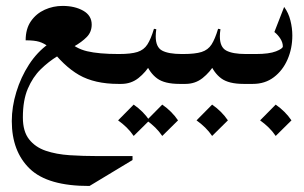

<svg xmlns="http://www.w3.org/2000/svg" viewBox="-20 -281 1019 643"><path d="M279.8 341.8Q140.1 342.3 79.8 284.2Q19.5 226.1 19.5 124.5Q19.5 76.7 34.7 27.1Q49.8 -22.5 77.1 -64.7Q104.5 -106.9 142.1 -133.8L142.6 -124.5Q127.4 -136.2 111.3 -141.1Q95.2 -146 65.9 -146Q65.9 -184.6 83.7 -210.2Q101.6 -235.8 129.9 -248.5Q158.2 -261.2 189.5 -261.2Q230.5 -261.2 258.8 -245.1Q287.1 -229 287.1 -198.7Q287.1 -173.8 270.5 -157Q253.9 -140.1 227.5 -125.2Q201.2 -110.4 171.9 -92.5Q142.6 -74.7 116.2 -48.8Q89.8 -22.9 73.2 15.9Q56.6 54.7 56.6 112.3Q56.6 159.2 77.4 185.5Q98.1 211.9 133.3 223.9Q168.5 235.8 213.4 238.8Q258.3 241.7 306.6 241.7H423.8V254.9ZM376.5 0Q296.9 0 244.6 -30Q192.4 -60.1 144.5 -125L204.6 -147Q232.4 -118.7 271.7 -109.4Q311 -100.1 376.5 -100.1Q402.3 -100.1 402.3 -50.3Q402.3 -29.8 395.3 -14.9Q388.2 0 376.5 0Z M376.5 0Q365.7 0 359.1 -14.9Q352.5 -29.8 352.5 -50.3Q352.5 -70.3 359.1 -85.2Q365.7 -100.1 376.5 -100.1H378.9Q418.5 -100.1 440.2 -106.9Q461.9 -113.8 473.6 -132.1Q485.4 -150.4 495.6 -184.6L503.4 -183.1Q501.5 -170.4 501.5 -159.2Q501.5 -123 522.9 -111.6Q544.4 -100.1 588.4 -100.1H590.8Q602.5 -100.1 609.9 -85.2Q617.2 -70.3 617.2 -50.3Q617.2 -29.8 610.1 -14.9Q603 0 590.8 0H581.1Q531.2 0 506.3 -18.3Q481.4 -36.6 467.3 -71.8L485.4 -67.9Q468.3 -39.1 443.6 -19.5Q418.9 0 386.2 0ZM427.7 69.3Q460 91.8 480.5 122.1L427.7 174.3Q417.5 159.2 404.3 146.2Q391.1 133.3 375.5 122.1ZM523.4 69.3Q555.7 91.8 576.2 122.1L523.4 174.3Q513.2 159.2 500 146.2Q486.8 133.3 471.2 122.1Z M591.3 0Q580.6 0 574 -14.9Q567.4 -29.8 567.4 -50.3Q567.4 -70.3 574 -85.2Q580.6 -100.1 591.3 -100.1H593.8Q633.3 -100.1 655 -106.9Q676.8 -113.8 688.5 -132.1Q700.2 -150.4 710.4 -184.6L718.3 -183.1Q716.3 -170.4 716.3 -159.2Q716.3 -123 737.8 -111.6Q759.3 -100.1 803.2 -100.1H805.7Q817.4 -100.1 824.7 -85.2Q832 -70.3 832 -50.3Q832 -29.8 825 -14.9Q817.9 0 805.7 0H795.9Q746.1 0 721.2 -18.3Q696.3 -36.6 682.1 -71.8L700.2 -67.9Q683.1 -39.1 658.4 -19.5Q633.8 0 601.1 0ZM690.4 69.3Q722.7 91.8 743.2 122.1L690.4 174.3Q680.2 159.2 667 146.2Q653.8 133.3 638.2 122.1Z M806.2 -100.1H837.4Q881.3 -100.1 904.3 -109.1Q927.2 -118.2 927.2 -125.5Q927.2 -138.2 919.2 -151.1Q911.1 -164.1 898.9 -173.8L931.6 -257.8Q946.3 -237.8 952.6 -212.4Q959 -187 959 -162.1Q959 -118.7 942.9 -81.8Q926.8 -44.9 897.2 -22.5Q867.7 0 826.7 0H806.2Q793.9 0 788.1 -17.1Q782.2 -34.2 782.2 -51.8Q782.2 -68.8 788.1 -84.5Q793.9 -100.1 806.2 -100.1ZM903.3 69.3Q935.5 91.8 956.1 122.1L903.3 174.3Q893.1 159.2 879.9 146.2Q866.7 133.3 851.1 122.1Z"/></svg>

Font: Lateef Medium
Style: Regular
Weight: 500
Designer: SIL International
Foundry: SIL International
Version: Version 4.200